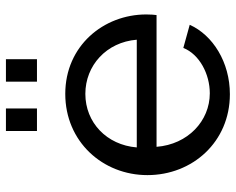

<svg xmlns="http://www.w3.org/2000/svg" viewBox="-92 -674 776 631"><g transform="rotate(-90 295.5 -358.0)"><path d="M255 -624V-726H181V-624ZM417 -624V-726H343V-624ZM302 10C407 10 496 -46 530 -122L454 -143C433 -90 368 -56 305 -56C214 -56 137 -128 129 -231H562C563 -238 564 -250 564 -265C564 -405 461 -531 303 -531C146 -531 36 -408 36 -261C36 -113 145 10 302 10ZM127 -296C135 -395 209 -465 303 -465C396 -465 473 -396 481 -296Z"/></g></svg>

Font: Raleway Med
Style: Regular
Weight: 500
Designer: Matt McInerney, Pablo Impallari, Rodrigo Fuenzalida
Foundry: Matt McInerney, Pablo Impallari, Rodrigo Fuenzalida
Version: Version 3.00 July 28, 2015